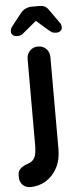

<svg xmlns="http://www.w3.org/2000/svg" viewBox="-82 -779 419 1007"><g transform="rotate(-5 127.5 -275.0)"><path d="M200 10Q200 67 178 108.5Q156 150 119 173Q82 196 36 196Q11 196 -4.5 179.5Q-20 163 -20 140V129Q-20 107 -5.5 94Q9 81 31 74Q55 66 65 51.5Q75 37 77.5 17Q80 -3 80 -25V-474Q80 -500 97 -517.5Q114 -535 140 -535Q166 -535 183 -517.5Q200 -500 200 -474ZM161 -687 84 -623Q71 -612 62.5 -605.5Q54 -599 35 -599Q22 -599 13.5 -606.5Q5 -614 5 -624Q5 -632 7 -638.5Q9 -645 17 -655L66 -717Q89 -746 127 -746H163Q183 -746 194.5 -740Q206 -734 217 -717L261 -655Q269 -645 271 -638.5Q273 -632 273 -624Q273 -614 265 -606.5Q257 -599 243 -599Q224 -599 216 -605.5Q208 -612 194 -623L110 -697Z"/></g></svg>

Font: zvoove
Style: Bold
Weight: 700
Designer: Vernon Adams (Nunito) & Andrew Paglinawan (Quicksand)
Foundry: zvoove
Version: Version 3.006